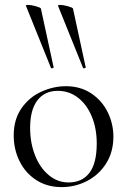

<svg xmlns="http://www.w3.org/2000/svg" viewBox="-20 -751 519 784"><path d="M36 -198Q36 -263 67.5 -308.5Q99 -354 148.5 -376.5Q198 -399 249 -399Q308 -399 352 -370Q396 -341 419.5 -293.5Q443 -246 443 -193Q443 -131 414 -84.5Q385 -38 336.5 -12.5Q288 13 231 13Q173 13 128.5 -15.5Q84 -44 60 -92.5Q36 -141 36 -198ZM375 -165Q375 -227 354.5 -276Q334 -325 298 -352.5Q262 -380 216 -380Q162 -380 132.5 -341Q103 -302 103 -229Q103 -168 123 -117Q143 -66 179 -36Q215 -6 260 -6Q315 -6 345 -45Q375 -84 375 -165ZM225 -731Q238 -731 257.5 -725.5Q277 -720 278 -716L330 -476Q331 -474 325.5 -472.5Q320 -471 319 -474L217 -727Q216 -731 225 -731ZM94 -731Q107 -731 126.5 -725.5Q146 -720 147 -716L199 -476Q200 -474 194.5 -472.5Q189 -471 188 -474L86 -727Q85 -731 94 -731Z"/></svg>

Font: Cormorant Infant
Style: Regular
Weight: 400
Designer: Christian Thalmann (Catharsis Fonts)
Foundry: Catharsis Fonts
Version: Version 4.000